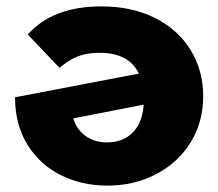

<svg xmlns="http://www.w3.org/2000/svg" viewBox="-20 -571 682 600"><path d="M615 -270Q615 -190 576 -126.5Q537 -63 468.5 -27Q400 9 315 9Q236 9 170.5 -23.5Q105 -56 66 -118.5Q27 -181 27 -267L414 -341Q383 -406 291 -406Q252 -406 223.5 -395Q195 -384 166 -359L67 -463Q144 -551 297 -551Q392 -551 464 -515Q536 -479 575.5 -415Q615 -351 615 -270ZM429 -244 209 -201Q219 -167 247 -146.5Q275 -126 314 -126Q364 -126 394.5 -156.5Q425 -187 429 -244Z"/></svg>

Font: Montserrat Alternates ExtraBold
Style: Regular
Weight: 800
Designer: Julieta Ulanovsky
Foundry: Julieta Ulanovsky
Version: Version 7.200